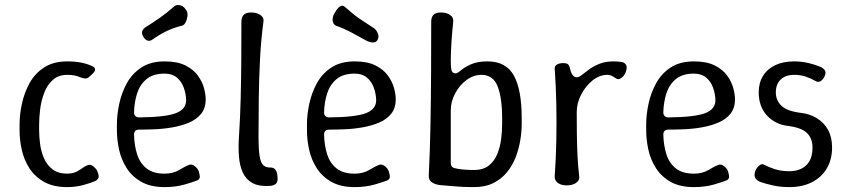

<svg xmlns="http://www.w3.org/2000/svg" viewBox="-20 -758 3452 785"><path d="M255 7Q198 7 160 -14.5Q122 -36 100 -70.5Q78 -105 69 -145.5Q60 -186 60 -225V-250Q60 -289 69.5 -333.5Q79 -378 100.5 -417.5Q122 -457 160 -482Q198 -507 255 -507Q287 -507 312 -502Q337 -497 356 -488Q365 -484 367.5 -479Q370 -474 367.5 -468Q365 -462 357 -455L345 -444Q337 -437 329.5 -437Q322 -437 308 -442Q287 -452 255 -452Q218 -452 195 -430.5Q172 -409 160 -376.5Q148 -344 144 -310Q140 -276 140 -250V-225Q140 -199 144 -168.5Q148 -138 160 -110.5Q172 -83 195 -65.5Q218 -48 255 -48Q284 -48 305 -63Q326 -78 339 -83Q348 -86 356 -81.5Q364 -77 371 -69Q378 -61 381 -50Q386 -34 381 -27.5Q376 -21 370 -18Q352 -10 320.5 -1.5Q289 7 255 7Z M653 7Q596 7 558 -14.5Q520 -36 498 -70.5Q476 -105 467 -145.5Q458 -186 458 -225V-250Q458 -289 467.5 -333.5Q477 -378 498.5 -417.5Q520 -457 558 -482Q596 -507 653 -507Q705 -507 738 -490.5Q771 -474 789 -449Q807 -424 814 -398Q821 -372 821 -352Q821 -316 802.5 -293Q784 -270 753.5 -257Q723 -244 686.5 -237.5Q650 -231 613.5 -229.5Q577 -228 548 -228Q538 -228 533 -222.5Q528 -217 528 -208Q529 -164 540.5 -127.5Q552 -91 579 -69.5Q606 -48 653 -48Q688 -48 713.5 -63.5Q739 -79 753 -84Q762 -87 770.5 -82.5Q779 -78 785.5 -70Q792 -62 794 -52Q799 -34 795.5 -28.5Q792 -23 788 -21Q771 -14 734.5 -3.5Q698 7 653 7ZM549 -278Q657 -279 699.5 -295.5Q742 -312 741 -350Q740 -376 731 -400.5Q722 -425 703 -441Q684 -457 653 -457Q606 -457 579 -434.5Q552 -412 540.5 -376Q529 -340 528 -298Q528 -289 533.5 -283.5Q539 -278 549 -278ZM603 -596Q593 -589 583.5 -592Q574 -595 567 -606L566 -608Q559 -619 561 -628.5Q563 -638 574 -646Q603 -664 632.5 -684.5Q662 -705 691 -731Q698 -737 706.5 -737.5Q715 -738 723.5 -734Q732 -730 738 -721L742 -715Q748 -707 746.5 -693Q745 -679 739 -667Q733 -655 724 -653Q687 -644 656.5 -628.5Q626 -613 603 -596Z M1084 2Q1039 5 1012.5 -9.5Q986 -24 973 -52Q960 -80 957 -118Q954 -156 957 -199Q962 -275 964 -354.5Q966 -434 966.5 -513.5Q967 -593 967 -668Q967 -688 976.5 -697.5Q986 -707 1008 -707Q1022 -707 1033.5 -702.5Q1045 -698 1052 -690Q1059 -682 1057 -669Q1047 -594 1043 -514.5Q1039 -435 1038 -355Q1037 -275 1037 -200Q1037 -147 1041.5 -119.5Q1046 -92 1056.5 -82.5Q1067 -73 1085 -73Q1099 -74 1107 -63Q1115 -52 1115 -26Q1115 -12 1106.5 -5.5Q1098 1 1084 2Z M1430 7Q1373 7 1335 -14.5Q1297 -36 1275 -70.5Q1253 -105 1244 -145.5Q1235 -186 1235 -225V-250Q1235 -289 1244.5 -333.5Q1254 -378 1275.5 -417.5Q1297 -457 1335 -482Q1373 -507 1430 -507Q1482 -507 1515 -490.5Q1548 -474 1566 -449Q1584 -424 1591 -398Q1598 -372 1598 -352Q1598 -316 1579.5 -293Q1561 -270 1530.5 -257Q1500 -244 1463.5 -237.5Q1427 -231 1390.5 -229.5Q1354 -228 1325 -228Q1315 -228 1310 -222.5Q1305 -217 1305 -208Q1306 -164 1317.5 -127.5Q1329 -91 1356 -69.5Q1383 -48 1430 -48Q1465 -48 1490.5 -63.5Q1516 -79 1530 -84Q1539 -87 1547.5 -82.5Q1556 -78 1562.5 -70Q1569 -62 1571 -52Q1576 -34 1572.5 -28.5Q1569 -23 1565 -21Q1548 -14 1511.5 -3.5Q1475 7 1430 7ZM1326 -278Q1434 -279 1476.5 -295.5Q1519 -312 1518 -350Q1517 -376 1508 -400.5Q1499 -425 1480 -441Q1461 -457 1430 -457Q1383 -457 1356 -434.5Q1329 -412 1317.5 -376Q1306 -340 1305 -298Q1305 -289 1310.5 -283.5Q1316 -278 1326 -278ZM1504 -646Q1517 -639 1524 -623.5Q1531 -608 1524 -596L1523 -594Q1517 -583 1502 -584.5Q1487 -586 1474 -594Q1444 -611 1414.5 -626.5Q1385 -642 1356 -652Q1347 -655 1343 -663.5Q1339 -672 1340 -682.5Q1341 -693 1346 -701L1351 -709Q1358 -723 1369 -731Q1380 -739 1390 -730Q1427 -697 1451.5 -680.5Q1476 -664 1504 -646Z M1918 7Q1872 7 1841.5 4Q1811 1 1782 -1Q1760 -3 1746 -12.5Q1732 -22 1733 -40Q1738 -141 1740 -248Q1742 -355 1742.5 -461.5Q1743 -568 1743 -668Q1743 -688 1752.5 -697.5Q1762 -707 1784 -707Q1798 -707 1809.5 -702.5Q1821 -698 1827.5 -690Q1834 -682 1833 -669Q1829 -632 1826 -588.5Q1823 -545 1823 -507Q1823 -478 1827 -468Q1831 -458 1843 -458Q1850 -458 1864.5 -470.5Q1879 -483 1905.5 -495Q1932 -507 1973 -507Q2049 -507 2081 -449Q2113 -391 2113 -275V-250Q2113 -219 2107 -183.5Q2101 -148 2088 -114.5Q2075 -81 2052.5 -53.5Q2030 -26 1997 -9.5Q1964 7 1918 7ZM1918 -63Q1956 -63 1979 -81.5Q2002 -100 2013.5 -129Q2025 -158 2029 -190Q2033 -222 2033 -250V-275Q2033 -358 2014.5 -405Q1996 -452 1948 -452Q1916 -452 1887.5 -431Q1859 -410 1841 -376.5Q1823 -343 1823 -307V-92Q1823 -84 1826.5 -78.5Q1830 -73 1837 -71Q1851 -67 1872.5 -65Q1894 -63 1918 -63Z M2297 0Q2283 0 2271.5 -4.5Q2260 -9 2253.5 -17.5Q2247 -26 2248 -38Q2253 -108 2254.5 -183Q2256 -258 2254.5 -332.5Q2253 -407 2248 -477Q2247 -488 2257 -494Q2267 -500 2282 -500Q2297 -500 2302.5 -495Q2308 -490 2311 -476Q2314 -461 2321 -451.5Q2328 -442 2338 -442Q2347 -442 2359.5 -452Q2372 -462 2389 -474.5Q2406 -487 2430.5 -497Q2455 -507 2488 -507Q2496 -507 2503.5 -506.5Q2511 -506 2518 -505Q2532 -504 2539 -494Q2546 -484 2538 -462Q2535 -454 2528.5 -446.5Q2522 -439 2514.5 -436Q2507 -433 2501 -436Q2494 -441 2484 -446.5Q2474 -452 2463 -452Q2431 -452 2402.5 -429Q2374 -406 2356 -371Q2338 -336 2338 -300Q2338 -258 2338.5 -213.5Q2339 -169 2341 -124.5Q2343 -80 2348 -38Q2350 -26 2343 -17.5Q2336 -9 2324 -4.5Q2312 0 2297 0Z M2817 7Q2760 7 2722 -14.5Q2684 -36 2662 -70.5Q2640 -105 2631 -145.5Q2622 -186 2622 -225V-250Q2622 -289 2631.5 -333.5Q2641 -378 2662.5 -417.5Q2684 -457 2722 -482Q2760 -507 2817 -507Q2869 -507 2902 -490.5Q2935 -474 2953 -449Q2971 -424 2978 -398Q2985 -372 2985 -352Q2985 -316 2966.5 -293Q2948 -270 2917.5 -257Q2887 -244 2850.5 -237.5Q2814 -231 2777.5 -229.5Q2741 -228 2712 -228Q2702 -228 2697 -222.5Q2692 -217 2692 -208Q2693 -164 2704.5 -127.5Q2716 -91 2743 -69.5Q2770 -48 2817 -48Q2852 -48 2877.5 -63.5Q2903 -79 2917 -84Q2926 -87 2934.5 -82.5Q2943 -78 2949.5 -70Q2956 -62 2958 -52Q2963 -34 2959.5 -28.5Q2956 -23 2952 -21Q2935 -14 2898.5 -3.5Q2862 7 2817 7ZM2713 -278Q2821 -279 2863.5 -295.5Q2906 -312 2905 -350Q2904 -376 2895 -400.5Q2886 -425 2867 -441Q2848 -457 2817 -457Q2770 -457 2743 -434.5Q2716 -412 2704.5 -376Q2693 -340 2692 -298Q2692 -289 2697.5 -283.5Q2703 -278 2713 -278Z M3207 7Q3170 7 3139.5 0Q3109 -7 3089 -14Q3076 -19 3069.5 -28Q3063 -37 3066 -52Q3068 -62 3074.5 -71Q3081 -80 3089.5 -84.5Q3098 -89 3105 -84Q3122 -75 3147.5 -66.5Q3173 -58 3207 -58Q3251 -58 3276.5 -82.5Q3302 -107 3302 -155Q3302 -192 3279.5 -214Q3257 -236 3203 -243Q3176 -246 3154 -257Q3132 -268 3115.5 -286Q3099 -304 3090.5 -328Q3082 -352 3082 -380Q3082 -419 3099.5 -447.5Q3117 -476 3149.5 -491.5Q3182 -507 3227 -507Q3257 -507 3284.5 -500.5Q3312 -494 3331 -486Q3344 -481 3351 -472.5Q3358 -464 3353 -450Q3350 -441 3343.5 -433.5Q3337 -426 3329.5 -424Q3322 -422 3314 -427Q3299 -436 3276.5 -444Q3254 -452 3227 -452Q3192 -452 3172 -433Q3152 -414 3152 -380Q3152 -348 3174.5 -326Q3197 -304 3251 -297Q3290 -293 3319.5 -275Q3349 -257 3365.5 -227Q3382 -197 3382 -155Q3382 -107 3361 -70.5Q3340 -34 3300.5 -13.5Q3261 7 3207 7Z"/></svg>

Font: Winky Sans Light
Style: Regular
Weight: 300
Designer: Simon Atzbach
Foundry: typofactur
Version: Version 1.205